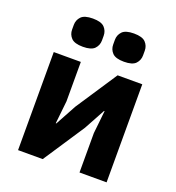

<svg xmlns="http://www.w3.org/2000/svg" viewBox="-136 -859 883 966"><g transform="rotate(20 306.0 -375.5)"><path d="M69 0ZM69 -525H214V-314L201 -192H204L265 -304L411 -525H543V0H398V-211L411 -333H408L347 -221L201 0H69ZM197 -600Q152 -600 134.5 -618.5Q117 -637 117 -663V-688Q117 -714 134.5 -732.5Q152 -751 197 -751Q242 -751 259.5 -732.5Q277 -714 277 -688V-663Q277 -637 259.5 -618.5Q242 -600 197 -600ZM417 -600Q372 -600 354.5 -618.5Q337 -637 337 -663V-688Q337 -714 354.5 -732.5Q372 -751 417 -751Q462 -751 479.5 -732.5Q497 -714 497 -688V-663Q497 -637 479.5 -618.5Q462 -600 417 -600Z"/></g></svg>

Font: Aneliza ExtraBold
Style: Regular
Weight: 800
Designer: Mike Abbink, Paul van der Laan, Pieter van Rosmalen
Foundry: Bold Monday
Version: Version 3.001;September 8, 2019;FontCreator 11.5.0.2425 64-b